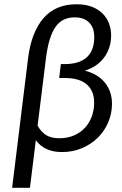

<svg xmlns="http://www.w3.org/2000/svg" viewBox="-20 -702 568 895"><path d="M269 6.8Q228.5 6.8 198 -6.8Q167.5 -20.5 147 -48.3L119.6 173.3H36.6L110.8 -429.7Q126 -551.3 182.1 -616.7Q238.3 -682.1 336.4 -682.1Q378.4 -682.1 408.9 -670.2Q439.5 -658.2 459.2 -637.9Q479 -617.7 488.5 -591.6Q498 -565.4 498 -537.6Q498 -506.8 489.3 -480.5Q480.5 -454.1 464.6 -432.9Q448.7 -411.6 426 -396.5Q403.3 -381.3 375.5 -372.6Q436 -357.4 469 -316.7Q502 -275.9 502 -218.3Q502 -172.9 484.6 -132.1Q467.3 -91.3 436.3 -60.5Q405.3 -29.8 362.5 -11.5Q319.8 6.8 269 6.8ZM282.2 -403.3Q314 -403.3 339.4 -410.6Q364.7 -418 382.6 -433.3Q400.4 -448.7 409.9 -472.4Q419.4 -496.1 419.4 -529.3Q419.4 -572.8 395.5 -596.9Q371.6 -621.1 328.1 -621.1Q299.8 -621.1 277.6 -610.6Q255.4 -600.1 239 -576.9Q222.7 -553.7 211.4 -516.8Q200.2 -480 193.8 -427.2L155.3 -116.7Q171.4 -86.9 194.8 -72.3Q218.3 -57.6 255.9 -57.6Q295.4 -57.6 325.7 -71Q356 -84.5 376.7 -107.2Q397.5 -129.9 408.2 -160.2Q418.9 -190.4 418.9 -223.6Q418.9 -254.4 408.7 -276.1Q398.4 -297.9 380.4 -311.8Q362.3 -325.7 337.6 -332Q313 -338.4 284.7 -338.4H255.9L263.7 -403.3Z"/></svg>

Font: Carlito
Style: Italic
Weight: 400
Italic angle: -7°
Designer: Lukasz Dziedzic
Foundry: tyPoland Lukasz Dziedzic
Version: Version 1.104